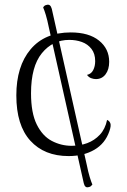

<svg xmlns="http://www.w3.org/2000/svg" viewBox="-20 -755 544 823"><path d="M360 47Q344 52 339 30L189 -639Q183 -669 176.5 -690.5Q170 -712 165 -723Q167 -727 170.5 -730Q174 -733 180 -734Q196 -739 202 -717L352 -48Q358 -18 364.5 3.5Q371 25 376 36Q373 39 370 42.5Q367 46 360 47ZM274 -86Q170 -86 110 -152Q50 -218 50 -346Q50 -471 111 -543.5Q172 -616 283 -616Q361 -616 404.5 -581Q448 -546 448 -490Q448 -457 432.5 -436.5Q417 -416 391 -416Q381 -416 370.5 -420Q360 -424 353 -434Q371 -438 379.5 -454.5Q388 -471 388 -493Q388 -525 372 -545.5Q356 -566 331 -575Q306 -584 277 -584Q206 -584 159.5 -527Q113 -470 113 -355Q113 -271 137.5 -221.5Q162 -172 202 -151Q242 -130 287 -130Q323 -130 354 -141.5Q385 -153 408 -177.5Q431 -202 439 -241Q449 -237 453 -226.5Q457 -216 449 -193Q431 -140 384.5 -113Q338 -86 274 -86Z"/></svg>

Font: Arima Light
Style: Regular
Weight: 300
Designer: Joana Correia and Natanael Gama
Foundry: NDISCOVER
Version: Version 1.101;gftools[0.9.23]